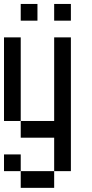

<svg xmlns="http://www.w3.org/2000/svg" viewBox="-20 -853 457 957"><path d="M0 0V-83.3H83.3V0ZM0 -250V-666.7H83.3V-250ZM166.7 -833.3V-750H83.3V-833.3ZM333.3 0H250V-166.7H83.3V-250H250V-666.7H333.3ZM333.3 -833.3V-750H250V-833.3ZM83.3 0H250V83.3H83.3Z"/></svg>

Font: Galmuri11 Condensed
Style: Regular
Weight: 400
Width: 3
Designer: Lee Minseo (quiple)
Version: Version 2.399;hotconv 1.1.1;makeotfexe 2.6.0 DEVELOPMENT